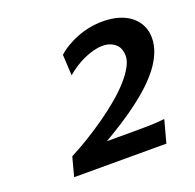

<svg xmlns="http://www.w3.org/2000/svg" viewBox="-91 -889 665 655"><g transform="rotate(-20 242.0 -562.0)"><path d="M406.7 -328.6H71.8L90.3 -397.9Q124 -415 158.4 -436.3Q192.9 -457.5 225.1 -480.2Q257.3 -502.9 285.4 -526.6Q313.5 -550.3 334.2 -573.5Q355 -596.7 366.9 -618.4Q378.9 -640.1 378.9 -658.7Q378.9 -670.4 375.2 -680.9Q371.6 -691.4 363.5 -699.2Q355.5 -707 343.5 -711.9Q331.5 -716.8 314.9 -716.8Q300.3 -716.8 283.2 -712.4Q266.1 -708 248.8 -700.4Q231.4 -692.9 214.4 -681.9Q197.3 -670.9 182.6 -658.2L178.7 -733.9Q192.9 -747.1 211.9 -758.3Q231 -769.5 252.4 -777.8Q273.9 -786.1 297.4 -790.5Q320.8 -794.9 343.8 -794.9Q377 -794.9 403.1 -786.9Q429.2 -778.8 447 -764.2Q464.8 -749.5 474.4 -729.5Q483.9 -709.5 483.9 -685.5Q483.9 -658.7 473.6 -633.1Q463.4 -607.4 445.1 -583Q426.8 -558.6 401.9 -535.2Q377 -511.7 347.4 -489.5Q317.9 -467.3 285.2 -446.3Q252.4 -425.3 218.8 -405.8H309.1Q334.5 -405.8 352.3 -406Q370.1 -406.2 383.5 -406.7Q397 -407.2 407.2 -408Q417.5 -408.7 428.7 -410.2Z"/></g></svg>

Font: Andika New Basic
Style: Bold Italic
Weight: 700
Italic angle: -14°
Designer: Victor Gaultney, Annie Olsen, Pablo Ugerman
Foundry: SIL International
Version: Version 5.500